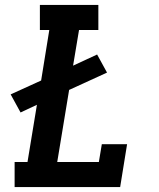

<svg xmlns="http://www.w3.org/2000/svg" viewBox="-20 -755 640 775"><path d="M39 0V-101H91L129 -332L63 -301L23 -374L146 -430L179 -634H141V-735H377V-634H299L275 -490L372 -535L412 -462L259 -392L211 -101H379L391 -173H493L465 0Z"/></svg>

Font: Iosevka Curly Slab ExObl
Style: Bold
Weight: 700
Width: 7
Italic angle: -9°
Monospace: yes
Designer: Belleve Invis
Foundry: Belleve Invis
Version: Version 11.0.0; ttfautohint (v1.8.3)